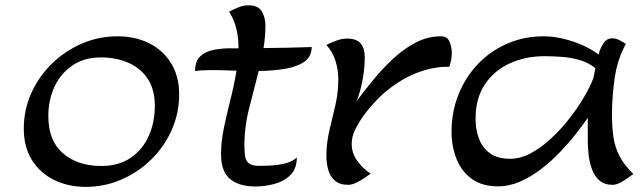

<svg xmlns="http://www.w3.org/2000/svg" viewBox="-20 -707 2482 741"><path d="M310.5 14.2Q242.7 14.2 188.5 -12.7Q134.3 -39.6 103 -89.6Q71.8 -139.6 71.8 -210Q71.8 -283.2 100.8 -347.7Q129.9 -412.1 180.4 -461.4Q231 -510.7 296.1 -538.8Q361.3 -566.9 433.6 -566.9Q501.5 -566.9 555.2 -540.3Q608.9 -513.7 640.1 -463.4Q671.4 -413.1 671.4 -342.8Q671.4 -269.5 642.6 -205.1Q613.8 -140.6 563.5 -91.3Q513.2 -42 448.2 -13.9Q383.3 14.2 310.5 14.2ZM371.1 -66.4Q438.5 -66.4 484.6 -98.1Q530.8 -129.9 554.2 -182.6Q577.6 -235.4 577.6 -298.8Q577.6 -361.8 550 -403.1Q522.5 -444.3 475.3 -464.8Q428.2 -485.4 369.1 -485.4Q304.7 -485.4 259.3 -454.3Q213.9 -423.3 190.2 -372.1Q166.5 -320.8 166.5 -259.3Q166.5 -164.1 223.1 -115.2Q279.8 -66.4 371.1 -66.4Z M866.7 -520.5Q883.8 -520.5 900.4 -520.5Q900.9 -558.6 892.6 -594.2Q884.3 -629.9 864.3 -662.1Q881.3 -670.9 900.4 -678.7Q919.4 -686.5 939 -686.5Q976.1 -686.5 990.2 -663.3Q1004.4 -640.1 1004.4 -606.9Q1004.4 -585.4 1002.4 -564Q1000.5 -542.5 997.1 -521.5Q1043.5 -522 1090.1 -522.9Q1136.7 -523.9 1183.1 -525.4Q1182.6 -487.8 1153.3 -468Q1124 -448.2 1077.4 -440.9Q1030.8 -433.6 978.5 -433.1Q960.4 -361.8 941.9 -290.5Q923.3 -219.2 923.3 -145Q923.3 -121.1 926 -103.5Q928.7 -85.9 940.9 -76.4Q953.1 -66.9 981.9 -66.9Q1003.4 -66.9 1030.5 -68.6Q1057.6 -70.3 1083.3 -77.1Q1108.9 -84 1125.5 -99.1Q1125.5 -55.7 1100.6 -31.2Q1075.7 -6.8 1038.8 2.9Q1002 12.7 965.8 12.7Q902.3 12.7 867.7 -16.4Q833 -45.4 833 -111.3Q833 -160.2 844.2 -213.9Q855.5 -267.6 869.6 -323.5Q883.8 -379.4 892.6 -434.1Q868.7 -435.1 846.2 -435.8Q823.7 -436.5 805.2 -436.5Q787.1 -436.5 769 -436Q751 -435.5 732.9 -432.6Q732.9 -471.2 752.9 -489.7Q772.9 -508.3 804 -514.4Q835 -520.5 866.7 -520.5Z M1324.2 6.3Q1291 6.3 1272.7 -9.5Q1254.4 -25.4 1247.1 -50.8Q1239.7 -76.2 1239.7 -104.5Q1239.7 -154.8 1251.2 -203.4Q1262.7 -252 1274.2 -300.8Q1285.6 -349.6 1285.6 -399.9Q1285.6 -436.5 1275.1 -471.2Q1264.6 -505.9 1239.7 -533.7Q1258.3 -543 1278.8 -550.5Q1299.3 -558.1 1320.3 -558.1Q1355.5 -558.1 1371.6 -539.6Q1387.7 -521 1387.7 -486.8Q1387.7 -442.9 1378.9 -396Q1370.1 -349.1 1355.5 -315.9Q1383.3 -353 1418.5 -396.2Q1453.6 -439.5 1494.9 -478.3Q1536.1 -517.1 1583 -542Q1629.9 -566.9 1681.2 -566.9Q1707 -566.9 1715.3 -545.4Q1723.6 -523.9 1723.6 -502.9Q1723.6 -475.6 1713.9 -449.2Q1661.1 -450.7 1602.8 -430.9Q1544.4 -411.1 1487.5 -368.4Q1430.7 -325.7 1381.3 -258.3Q1365.7 -236.3 1351.6 -208.5Q1337.4 -180.7 1337.4 -152.8Q1337.4 -115.7 1358.9 -86.2Q1380.4 -56.6 1410.2 -36.6Q1400.4 -29.3 1385 -19Q1369.6 -8.8 1353.3 -1.2Q1336.9 6.3 1324.2 6.3Z M2248.5 -162.6V-252.4Q2230.5 -226.1 2203.6 -191.7Q2176.8 -157.2 2142.8 -121.6Q2108.9 -85.9 2069.8 -55.7Q2030.8 -25.4 1988.3 -6.6Q1945.8 12.2 1902.3 12.2Q1840.3 12.2 1800.5 -16.8Q1760.7 -45.9 1741.7 -94Q1722.7 -142.1 1722.7 -198.7Q1722.7 -274.4 1749 -341.1Q1775.4 -407.7 1823.2 -458.5Q1871.1 -509.3 1936.3 -538.1Q2001.5 -566.9 2079.1 -566.9Q2115.7 -566.9 2155.5 -557.1Q2195.3 -547.4 2230.7 -531.5Q2266.1 -515.6 2289.6 -496.6Q2296.9 -522 2309.3 -540.5Q2321.8 -559.1 2342.8 -559.1Q2356.4 -559.1 2370.6 -552Q2384.8 -544.9 2395.5 -537.6Q2362.8 -478.5 2352.3 -405.8Q2341.8 -333 2341.8 -266.1Q2341.8 -218.3 2347.4 -179Q2353 -139.6 2370.8 -105Q2388.7 -70.3 2424.3 -35.6Q2410.6 -24.9 2386.5 -9.3Q2362.3 6.3 2344.7 6.3Q2312.5 6.3 2293.5 -10.5Q2274.4 -27.3 2264.6 -54Q2254.9 -80.6 2251.7 -109.6Q2248.5 -138.7 2248.5 -162.6ZM1815.4 -250Q1815.4 -206.5 1828.9 -171.1Q1842.3 -135.7 1871.6 -115Q1900.9 -94.2 1948.7 -94.2Q1988.3 -94.2 2028.6 -115.7Q2068.8 -137.2 2106.7 -172.4Q2144.5 -207.5 2177 -249Q2209.5 -290.5 2233.4 -331.3Q2257.3 -372.1 2269.5 -403.8Q2271.5 -413.6 2273.7 -423.3Q2275.9 -433.1 2277.8 -443.4Q2253.4 -464.4 2220.2 -474.4Q2187 -484.4 2150.9 -487.3Q2114.7 -490.2 2082.5 -490.2Q2008.3 -490.2 1947.8 -462.6Q1887.2 -435.1 1851.3 -381.3Q1815.4 -327.6 1815.4 -250Z"/></svg>

Font: Lumanosimo
Style: Regular
Weight: 400
Designer: The DocRepair Project, Eduardo Rodriguez Tunni
Foundry: Google
Version: Version 1.010